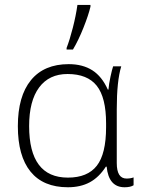

<svg xmlns="http://www.w3.org/2000/svg" viewBox="-20 -769 588 798"><path d="M262.2 -30.8Q343.8 -30.8 382.3 -80.1Q420.9 -129.4 420.9 -240.2V-256.3Q420.9 -363.8 382.1 -412.6Q343.3 -461.4 260.7 -461.4Q184.1 -461.4 142.6 -405.5Q101.1 -349.6 101.1 -245.1Q101.1 -30.8 262.2 -30.8ZM262.2 9.3Q159.7 9.3 106.9 -55.7Q54.2 -120.6 54.2 -244.6Q54.2 -369.1 108.6 -435.8Q163.1 -502.4 265.6 -502.4Q323.7 -502.4 363.8 -476.8Q403.8 -451.2 428.2 -396.5H430.7Q432.6 -419.9 439.2 -450.4Q445.8 -481 450.2 -493.2H483.9Q465.3 -432.1 465.3 -315.4V-91.3Q465.3 -26.9 505.9 -26.9Q522.9 -26.9 535.2 -31.7V1Q522 9.3 498 9.3Q431.6 9.3 423.3 -76.2H419.9Q391.1 -31.7 352.8 -11.2Q314.5 9.3 262.2 9.3ZM256.8 -569.8Q270 -604 282.7 -653.6Q295.4 -703.1 301.8 -748.5H356V-741.2Q347.7 -706.1 327.1 -654.3Q306.6 -602.5 283.2 -563H256.8Z"/></svg>

Font: Bpm'online Open Sans Light
Style: Regular
Weight: 300
Foundry: Ascender Corporation
Version: Version 1.10